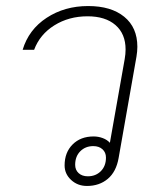

<svg xmlns="http://www.w3.org/2000/svg" viewBox="-20 -606 526 636"><path d="M435 -451Q435 -436 432 -418L373 -83Q365 -37 337 -13.5Q309 10 268 10Q237 10 215.5 -10Q194 -30 194 -58Q194 -101 220.5 -127.5Q247 -154 290 -154Q306 -154 320.5 -148.5Q335 -143 344 -133L393 -410Q396 -427 396 -442Q396 -494 362.5 -523Q329 -552 270 -552Q208 -552 160 -522Q112 -492 93 -441H55Q75 -508 134.5 -547Q194 -586 272 -586Q348 -586 391.5 -550.5Q435 -515 435 -451ZM331 -84Q331 -101 319.5 -111.5Q308 -122 289 -122Q263 -122 246 -105Q229 -88 229 -60Q229 -43 240.5 -32.5Q252 -22 271 -22Q297 -22 314 -39Q331 -56 331 -84Z"/></svg>

Font: Sarabun Thin
Style: Italic
Weight: 250
Italic angle: -10°
Designer: Suppakit Chalermlarp | Katatrad Co.,Ltd.
Foundry: Cadson Demak Co.,Ltd.
Version: Version 1.000; ttfautohint (v1.6)